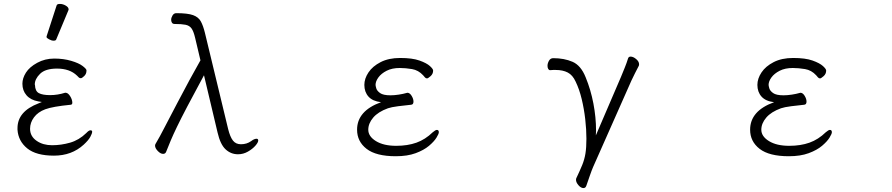

<svg xmlns="http://www.w3.org/2000/svg" viewBox="-20 -779 4540 977"><path d="M217 -594Q268 -750 268 -751Q270 -759 285 -759Q300 -759 314.5 -750.5Q329 -742 329 -732Q329 -730 329 -729L266 -578Q264 -572 253 -572Q242 -572 229.5 -579Q217 -586 217 -590Q217 -592 217 -594ZM449 -109Q449 -100 439.5 -82.5Q430 -65 406 -43Q345 13 254.5 13Q164 13 118.5 -24Q73 -61 69 -119Q69 -123 69 -127Q69 -212 176 -253L193 -260L175 -263Q136 -270 115 -294Q94 -318 94 -353Q94 -381 112 -409.5Q130 -438 169.5 -459.5Q209 -481 256 -481Q303 -481 342 -469.5Q381 -458 400 -443.5Q419 -429 420 -422Q420 -420 420 -419Q420 -403 408.5 -392Q397 -381 391.5 -381Q386 -381 382 -384L372 -394Q335 -430 270 -430Q211 -430 184 -403.5Q157 -377 157 -349Q157 -347 158 -346Q159 -315 178 -305Q197 -295 235 -295Q273 -295 311 -307H314Q326 -307 337 -289.5Q348 -272 348 -256Q348 -247 340 -246Q248 -237 210.5 -223Q173 -209 153 -182Q133 -155 133 -124Q133 -85 167 -62Q199 -40 245 -40Q291 -40 336.5 -53Q382 -66 419 -102Q432 -116 440 -116Q449 -116 449 -109Z M1018 -396Q966 -300 933 -237Q900 -174 880.5 -133.5Q861 -93 849 -64.5Q837 -36 826 -8Q822 4 810 4Q797 4 783 -10.5Q769 -25 769 -38Q769 -42 771 -46Q782 -64 793.5 -85.5Q805 -107 818 -132Q850 -193 882 -254.5Q914 -316 944.5 -372Q975 -428 1000 -472L973 -586Q965 -620 954.5 -634.5Q944 -649 924 -653Q904 -657 869 -657Q859 -657 855 -663.5Q851 -670 851 -678Q851 -689 858 -700.5Q865 -712 877 -712Q935 -712 962.5 -702Q990 -692 1002 -670Q1014 -648 1023 -611L1141 -122Q1151 -82 1165.5 -63.5Q1180 -45 1206 -45Q1236 -45 1258 -61Q1267 -68 1274 -70.5Q1281 -73 1285 -73Q1294 -73 1294 -64Q1294 -54 1279.5 -37.5Q1265 -21 1241.5 -7.5Q1218 6 1191 6Q1155 6 1128 -19Q1101 -44 1087 -105Z M1919 -259Q1876 -264 1855 -287.5Q1834 -311 1834 -347Q1834 -379 1855 -410.5Q1876 -442 1917 -463Q1958 -484 2016 -484Q2078 -484 2114.5 -471Q2151 -458 2167.5 -443Q2184 -428 2184 -420Q2184 -403 2171 -391.5Q2158 -380 2153 -380Q2147 -380 2142.5 -385Q2138 -390 2133 -396Q2109 -422 2076.5 -427.5Q2044 -433 2014 -433Q1975 -433 1947.5 -419Q1920 -405 1905.5 -385Q1891 -365 1891 -347Q1891 -343 1894.5 -330Q1898 -317 1914 -305.5Q1930 -294 1967 -294Q1986 -294 2009 -297.5Q2032 -301 2049 -306Q2050 -306 2051 -306.5Q2052 -307 2053 -307Q2065 -307 2074.5 -291.5Q2084 -276 2084 -262Q2084 -247 2072 -246Q2041 -243 2006 -238.5Q1971 -234 1954 -228Q1904 -210 1879 -180.5Q1854 -151 1854 -119Q1854 -85 1893 -61Q1932 -37 1996 -37Q2054 -37 2099 -53Q2144 -69 2182 -106Q2196 -118 2203 -118Q2213 -118 2213 -106Q2213 -98 2201 -78.5Q2189 -59 2163 -37Q2137 -15 2095 0.5Q2053 16 1994 16Q1894 16 1845.5 -21.5Q1797 -59 1797 -119Q1797 -215 1919 -259Z M3140 -388Q3149 -410 3159 -434.5Q3169 -459 3176 -482Q3179 -491 3189 -491Q3202 -491 3217 -478.5Q3232 -466 3232 -452Q3232 -446 3230 -443Q3222 -429 3211 -406Q3200 -383 3193 -369L2998 71Q2991 87 2981.5 114.5Q2972 142 2964 165Q2960 178 2949 178Q2936 178 2923.5 163.5Q2911 149 2911 136Q2911 131 2912 129Q2931 89 2942.5 61Q2954 33 2959 2.5Q2964 -28 2964 -73Q2964 -120 2958 -172.5Q2952 -225 2940 -275Q2928 -325 2909 -364Q2894 -397 2869 -410Q2844 -423 2808 -423Q2801 -423 2794.5 -423Q2788 -423 2780 -422H2779Q2773 -422 2769.5 -428.5Q2766 -435 2766 -444Q2766 -457 2773.5 -470Q2781 -483 2795 -483Q2851 -483 2893.5 -464.5Q2936 -446 2960 -386Q2986 -323 2999.5 -252.5Q3013 -182 3013 -115Q3013 -109 3012.5 -102.5Q3012 -96 3012 -90Z M3919 -259Q3876 -264 3855 -287.5Q3834 -311 3834 -347Q3834 -379 3855 -410.5Q3876 -442 3917 -463Q3958 -484 4016 -484Q4078 -484 4114.5 -471Q4151 -458 4167.5 -443Q4184 -428 4184 -420Q4184 -403 4171 -391.5Q4158 -380 4153 -380Q4147 -380 4142.5 -385Q4138 -390 4133 -396Q4109 -422 4076.5 -427.5Q4044 -433 4014 -433Q3975 -433 3947.5 -419Q3920 -405 3905.5 -385Q3891 -365 3891 -347Q3891 -343 3894.5 -330Q3898 -317 3914 -305.5Q3930 -294 3967 -294Q3986 -294 4009 -297.5Q4032 -301 4049 -306Q4050 -306 4051 -306.5Q4052 -307 4053 -307Q4065 -307 4074.5 -291.5Q4084 -276 4084 -262Q4084 -247 4072 -246Q4041 -243 4006 -238.5Q3971 -234 3954 -228Q3904 -210 3879 -180.5Q3854 -151 3854 -119Q3854 -85 3893 -61Q3932 -37 3996 -37Q4054 -37 4099 -53Q4144 -69 4182 -106Q4196 -118 4203 -118Q4213 -118 4213 -106Q4213 -98 4201 -78.5Q4189 -59 4163 -37Q4137 -15 4095 0.5Q4053 16 3994 16Q3894 16 3845.5 -21.5Q3797 -59 3797 -119Q3797 -215 3919 -259Z"/></svg>

Font: Moon Stars Kai T HW Light
Style: Regular
Weight: 300
Designer: GuiWonder
Version: Version 1.101